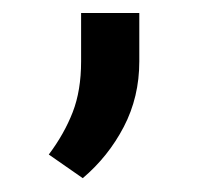

<svg xmlns="http://www.w3.org/2000/svg" viewBox="-20 -127 323 290"><path d="M53.7 106.4 105 142.1Q143.6 109.4 167 64.5Q190.4 19.5 190.4 -34.2V-107.4H102.5V-34.2Q102.5 9.8 89.8 42.5Q77.1 75.2 53.7 106.4Z"/></svg>

Font: Roboto Flex
Style: Regular
Weight: 400
Designer: Berlow after Robertson
Foundry: Google
Version: Version 3.200;gftools[0.9.32]